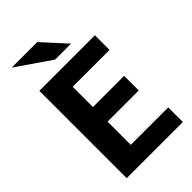

<svg xmlns="http://www.w3.org/2000/svg" viewBox="-270 -1012 1105 1105"><g transform="rotate(-45 282.5 -459.0)"><path d="M479.5 -308.1H225.6V-119.1H530.3V0H73.2V-710.9H525.4V-591.8H225.6V-426.8H479.5ZM394.5 -773.9H264.6L55.2 -918H263.2Z"/></g></svg>

Font: Ufes Sans ExtraBold
Style: Regular
Weight: 800
Designer: Ricardo Esteves & Filipe Motta
Foundry: ProDesignUfes - Ricardo Esteves, Filipe Motta (This is a derivative work, based on Roboto family, by Christian Robertson
Version: Version 2.0